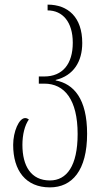

<svg xmlns="http://www.w3.org/2000/svg" viewBox="-20 -561 438 831"><path d="M196 250C292 250 357 177 357 18C357 -134 299 -198 221 -213V-215C299 -234 336 -295 336 -375C336 -487 274 -541 186 -541V-516C251 -516 295 -466 295 -376C295 -284 251 -230 171 -230H148V-199H172C259 -199 316 -130 316 19C316 157 269 220 196 220C114 220 77 157 77 66C77 22 87 -19 105 -44C100 -47 96 -50 89 -50C62 -50 37 9 37 66C37 177 91 250 196 250Z"/></svg>

Font: Noto Serif Georgian ExtraCondensed ExtraLight
Style: Regular
Weight: 200
Width: 2
Designer: Monotype Design Team, Akaki Razmadze
Foundry: Google LLC
Version: Version 2.003